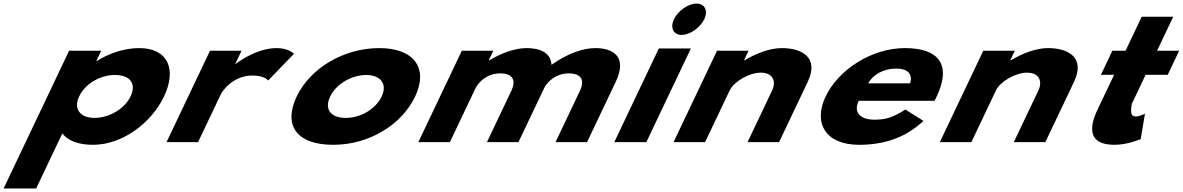

<svg xmlns="http://www.w3.org/2000/svg" viewBox="-73 -798 6640 1078"><path d="M848.2 -257C919.5 -407 872.1 -528 708 -528C623.3 -528 535.9 -497 470 -455H467.8L495.4 -513H314.9L-52.6 260H130.1L277 -49C308.3 -8 366.3 15 449.8 15C613.9 15 776.9 -107 848.2 -257ZM660.2 -257C626.5 -186 538.6 -136 457.5 -136C377.6 -136 337.7 -186 371.5 -257C404.7 -327 488.6 -377 572.1 -377C659.2 -377 693.5 -327 660.2 -257Z M862.1 0H1039.1L1167.5 -270C1173.7 -283 1232.7 -374 1344 -374C1412.7 -374 1432.4 -346 1432.4 -346L1577.7 -496C1577.7 -496 1546.9 -528 1480.9 -528C1360.4 -528 1250.3 -439 1250.3 -439H1247.9L1283 -513H1106Z M1592.6 -256C1517.5 -98 1587.8 15 1798.2 15C2000 15 2182.7 -98 2257.8 -256C2333.9 -416 2251.1 -528 2056.3 -528C1857.9 -528 1668.7 -416 1592.6 -256ZM1780.6 -256C1814.4 -327 1902.3 -377 1983.3 -377C2063.2 -377 2103.6 -327 2069.8 -256C2036.5 -186 1952.3 -136 1868.8 -136C1781.6 -136 1747.3 -186 1780.6 -256Z M2275.9 0H2452.9L2595.5 -300C2615 -341 2664.2 -386 2735.6 -386C2811.8 -386 2823.1 -341 2798.9 -290L2661 0H2838L2983.5 -306C3004.4 -345 3053 -386 3120.7 -386C3197 -386 3208.2 -341 3184 -290L3046.1 0H3223.1L3383.8 -338C3451.8 -481 3368.2 -528 3269.3 -528C3201.6 -528 3115.2 -499 3023.3 -434C3020.1 -503 2957 -528 2884.2 -528C2816.4 -528 2740.9 -499 2673.5 -459H2671.1L2696.8 -513H2519.8Z M3376 0H3556L3806.1 -526H3626.1ZM3711.1 -690C3688.2 -642 3708.2 -602 3754.2 -602C3800.2 -602 3858.2 -642 3881.1 -690C3903.9 -738 3883.9 -778 3837.9 -778C3791.9 -778 3733.9 -738 3711.1 -690Z M3708.8 0H3885.8L4023.7 -290C4047.9 -341 4134.2 -390 4198.3 -390C4267.3 -390 4286.3 -341 4262.1 -290L4124.2 0H4301.2L4461.9 -338C4529.9 -481 4421.2 -528 4317.1 -528C4249.4 -528 4173.9 -499 4106.5 -459H4104L4129.7 -513H3952.7Z M5173.6 -232C5177.4 -238 5182.7 -249 5186 -256C5271.6 -436 5196.3 -528 5007.8 -528C4820.2 -528 4633.7 -406 4562.4 -256C4491.6 -107 4562.1 15 4749.6 15C4887.5 15 5007.7 -22 5111.9 -119L5010.7 -183C4936.8 -137 4901.3 -126 4832.4 -126C4777.9 -126 4710.9 -153 4748.5 -232ZM4801.1 -330C4827.1 -377 4885.3 -413 4959.1 -413C5022.1 -413 5053 -384 5037 -330Z M5203.8 0H5380.8L5518.7 -290C5542.9 -341 5629.2 -390 5693.3 -390C5762.3 -390 5781.3 -341 5757.1 -290L5619.2 0H5796.2L5956.9 -338C6024.9 -481 5916.2 -528 5812.1 -528C5744.4 -528 5668.9 -499 5601.5 -459H5599L5624.7 -513H5447.7Z M6246.4 -513H6172.4L6108.2 -378H6182.2L6088.5 -181C6045.2 -90 6029.3 15 6184.3 15C6259.4 15 6331.6 -17 6331.6 -17L6355.6 -160C6355.6 -160 6327 -144 6304 -144C6276 -144 6273.3 -167 6281.7 -215L6359.2 -378H6483.3L6547.4 -513H6423.4L6514.2 -704H6337.2Z"/></svg>

Font: Hussar
Style: BdSuprExtOblFive
Weight: 700
Foundry: Cannot Into Space Fonts
Version: Version 2.00